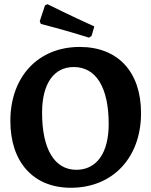

<svg xmlns="http://www.w3.org/2000/svg" viewBox="-20 -876 715 908"><path d="M401 -698 413 -706 426 -751C319 -799 205 -856 205 -856L193 -851L168 -776L173 -763C173 -763 287 -734 401 -698ZM315 12C513 12 647 -130 647 -341C647 -536 538 -654 357 -654C160 -654 29 -513 29 -304C29 -109 138 12 315 12ZM341 -73C240 -73 179 -167 179 -343C179 -481 235 -559 329 -559C433 -559 494 -465 494 -289C494 -151 436 -73 341 -73Z"/></svg>

Font: Alegreya SC
Style: Bold
Weight: 700
Designer: Juan Pablo del Peral
Foundry: Huerta Tipografica
Version: Version 2.007;PS 002.007;hotconv 1.0.88;makeotf.lib2.5.64775